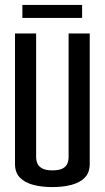

<svg xmlns="http://www.w3.org/2000/svg" viewBox="-20 -756 426 781"><path d="M193 5Q150 5 115.5 -4Q81 -13 61 -33.5Q41 -54 41 -89V-620H127V-117Q127 -103 132.5 -90.5Q138 -78 152.5 -70.5Q167 -63 193 -63Q220 -63 234.5 -70.5Q249 -78 254 -90.5Q259 -103 259 -117V-620H345V-89Q345 -54 325 -33.5Q305 -13 270.5 -4Q236 5 193 5ZM71 -683V-736H314V-683Z"/></svg>

Font: Smooch Sans Thin SemiBold
Style: Regular
Weight: 600
Version: Version 1.010